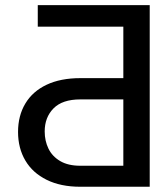

<svg xmlns="http://www.w3.org/2000/svg" viewBox="-20 -712 640 732"><path d="M48.8 -209Q48.8 -271 76.7 -317.4Q104.5 -363.8 157.7 -388.9Q210.9 -414.1 286.1 -414.1H450.2V-610.4H124V-692.4H550.8V0H286.1Q211.4 0 158 -26.4Q104.5 -52.7 76.7 -99.9Q48.8 -147 48.8 -209ZM450.2 -333H286.1Q217.8 -333 184.1 -298.8Q150.4 -264.6 150.4 -210.9Q150.4 -174.8 164.8 -145.3Q179.2 -115.7 209.5 -97.9Q239.7 -80.1 286.1 -80.1H450.2Z"/></svg>

Font: Pretendard JP
Style: Regular
Weight: 400
Designer: Base glyphs from Inter by Rasmus Andersson; Hangeul glyphs from Noto Sans CJK(Source Han Sans) by Jang Soo-young and Kan
Foundry: Kil Hyung-jin
Version: Version 1.309